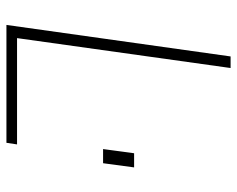

<svg xmlns="http://www.w3.org/2000/svg" viewBox="-90 -647 737 597"><g transform="rotate(90 278.5 -348.5)"><path d="M57.5 0H424L429 -33H98.5L191.5 -697H155.5ZM443.5 -300.5H487.5L500.5 -397H456.5Z"/></g></svg>

Font: HK Grotesk ExtraLight
Style: Italic
Weight: 200
Italic angle: -16°
Designer: Alfredo Marco Pradil
Foundry: Hanken Design Co.
Version: Version 3.001;FEAKit 1.0